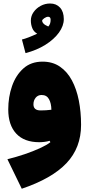

<svg xmlns="http://www.w3.org/2000/svg" viewBox="-20 -832 512 1124"><path d="M273.4 -811.5Q309.6 -811.5 331.5 -787.4Q353.5 -763.2 353.5 -720.2Q353.5 -680.7 325 -641.1Q296.4 -601.6 245.8 -569.8Q195.3 -538.1 129.4 -521L108.4 -600.6Q142.1 -608.9 197.8 -634.8Q177.2 -646.5 168.9 -667.5Q160.6 -688.5 160.6 -711.4Q160.6 -738.8 176.8 -761.5Q192.9 -784.2 218.5 -797.9Q244.1 -811.5 273.4 -811.5ZM261.7 -733.9Q251.5 -733.9 239 -725.3Q226.6 -716.8 226.6 -710Q226.6 -703.1 234.4 -694.3Q242.2 -685.5 262.7 -676.8Q276.4 -690.4 276.4 -716.3Q276.4 -733.9 261.7 -733.9ZM274.9 0.5 270.5 -7.8Q256.8 -3.4 240.5 -1.5Q224.1 0.5 210 0.5Q121.6 0.5 75 -49.8Q28.3 -100.1 28.3 -191.4Q28.3 -264.2 50.5 -328.1Q72.8 -392.1 117.2 -431.6Q161.6 -471.2 229 -471.2Q288.1 -471.2 330.8 -441.9Q373.5 -412.6 400.9 -361.6Q428.2 -310.5 441.4 -243.7Q454.6 -176.8 454.6 -101.1Q454.6 33.2 369.1 123.3Q283.7 213.4 107.4 272.9L23.4 100.1Q74.7 87.4 124.5 70.6Q174.3 53.7 214.1 35.4Q253.9 17.1 274.9 0.5ZM280.8 -189.5Q280.3 -227.1 266.8 -251.5Q253.4 -275.9 223.6 -275.9Q201.7 -275.9 188.7 -259.8Q175.8 -243.7 175.8 -221.2Q175.8 -185.5 217.8 -185.5Q233.4 -185.5 249.3 -186.5Q265.1 -187.5 280.8 -189.5Z"/></svg>

Font: Estedad-FD Black
Style: Regular
Weight: 900
Designer: Amin Abedi
Version: Version 7.3